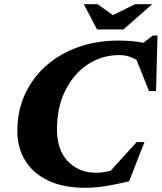

<svg xmlns="http://www.w3.org/2000/svg" viewBox="-20 -878 769 913"><path d="M594 -16Q550 -5 493.8 5Q437.5 15 385 15Q283 15 211 -18.5Q139 -52 100.8 -113Q62.5 -174 62.5 -255.5Q62.5 -350.5 98.5 -429.2Q134.5 -508 199.2 -565.2Q264 -622.5 351.5 -653.8Q439 -685 542.5 -685Q574 -685 603.5 -682.8Q633 -680.5 661.5 -674.5L706.5 -709H729L722 -445H688.5L629.5 -592.5Q611.5 -603.5 591.8 -609.8Q572 -616 547 -616Q464.5 -616 397.5 -571.8Q330.5 -527.5 290.8 -448Q251 -368.5 251 -262.5Q251 -163.5 303.5 -110Q356 -56.5 437.5 -56.5Q451.5 -56.5 468.8 -58.8Q486 -61 506 -66L630 -202.5H667ZM703.5 -858 567 -738H441.5L378.5 -858H444L517 -806L622 -858Z"/></svg>

Font: Newsreader Text ExtraBold
Style: Italic
Weight: 800
Italic angle: -17°
Designer: Hugues Gentile
Foundry: Production Type
Version: Version 1.001